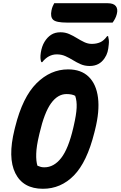

<svg xmlns="http://www.w3.org/2000/svg" viewBox="-20 -1150 747 1190"><path d="M402 -720Q483 -720 530 -674Q577 -628 587.5 -544Q598 -460 569 -345L565 -329Q519 -145 438 -62.5Q357 20 246 20Q123 20 75 -76.5Q27 -173 70 -347L74 -363Q120 -548 206.5 -634Q293 -720 402 -720ZM222 -311Q206 -244 204.5 -197.5Q203 -151 212 -123Q224 -118 233 -115.5Q242 -113 255 -113Q314 -113 359 -170.5Q404 -228 434 -357L437 -370Q453 -439 455 -482Q457 -525 446 -556Q427 -567 392 -567Q338 -567 296.5 -510Q255 -453 225 -324ZM549 -878Q578 -878 601 -888Q624 -898 644 -926H650Q653 -915 654.5 -902Q656 -889 654 -874Q652 -848 646.5 -828Q641 -808 628 -789Q596 -741 536 -741Q505 -741 480 -752Q455 -763 432.5 -777Q410 -791 385.5 -802Q361 -813 332 -813Q280 -813 242 -765H236Q227 -786 233 -824Q239 -863 256 -891Q273 -919 297 -934.5Q321 -950 355 -950Q384 -950 409 -939Q434 -928 456.5 -914Q479 -900 502 -889Q525 -878 549 -878ZM316 -1130H648Q684 -1130 698 -1112Q712 -1094 704 -1063Q700 -1047 693 -1034Q686 -1021 678 -1010H395Q328 -1010 309.5 -1027.5Q291 -1045 299 -1085Q302 -1100 306.5 -1110.5Q311 -1121 316 -1130Z"/></svg>

Font: Recursive Mn Csl St XBd
Style: Italic
Weight: 800
Italic angle: -15°
Monospace: yes
Version: Version 1.079;hotconv 1.0.112;makeotfexe 2.5.65598; ttfautoh